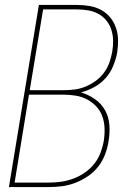

<svg xmlns="http://www.w3.org/2000/svg" viewBox="-20 -755 540 775"><path d="M16 0 137 -735H292Q318 -735 343 -730.5Q368 -726 389 -714.5Q410 -703 425 -684.5Q440 -666 448 -643Q456 -620 456.5 -594.5Q457 -569 453 -543Q448 -516 437 -489Q426 -462 406.5 -440Q387 -418 360.5 -403.5Q334 -389 307 -382Q337 -373 363 -355Q389 -337 404 -310Q419 -283 421.5 -250.5Q424 -218 418 -184Q414 -158 404 -131.5Q394 -105 376.5 -82.5Q359 -60 334.5 -43.5Q310 -27 284 -17Q258 -7 231 -3.5Q204 0 178 0ZM100 -391H239Q261 -391 283 -394Q305 -397 326.5 -406Q348 -415 367 -429Q386 -443 400 -462Q414 -481 421.5 -502.5Q429 -524 433 -546Q437 -569 436.5 -591.5Q436 -614 429.5 -634.5Q423 -655 410 -671.5Q397 -688 378 -698.5Q359 -709 337 -713Q315 -717 292 -717H154ZM39 -18H178Q202 -18 227 -21.5Q252 -25 276 -34Q300 -43 322 -58Q344 -73 360.5 -94Q377 -115 386 -139Q395 -163 399 -187Q403 -213 402 -238Q401 -263 393 -285.5Q385 -308 368.5 -325.5Q352 -343 331 -354Q310 -365 285 -369Q260 -373 235 -373H97Z"/></svg>

Font: Iosevka Thin
Style: Italic
Weight: 100
Italic angle: -9°
Monospace: yes
Designer: Belleve Invis
Foundry: Belleve Invis
Version: Version 32.5.0; ttfautohint (v1.8.4)